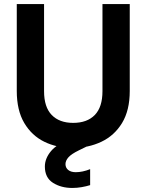

<svg xmlns="http://www.w3.org/2000/svg" viewBox="-20 -720 725 950"><path d="M340 12Q262 12 199.5 -18.5Q137 -49 100 -111.5Q63 -174 63 -270V-700H198V-269Q198 -190 236 -151Q274 -112 342 -112Q411 -112 449 -151Q487 -190 487 -269V-700H622V-270Q622 -174 584 -111.5Q546 -49 481.5 -18.5Q417 12 340 12ZM338 210Q282 210 242 184.5Q202 159 202 104Q202 64 232.5 27.5Q263 -9 346 -44L391 -64L421 -1L370 24Q333 42 318.5 58.5Q304 75 304 92Q304 110 317.5 121Q331 132 355 132Q388 132 426 117V196Q407 202 384 206Q361 210 338 210Z"/></svg>

Font: DM Sans
Style: Bold
Weight: 700
Designer: Colophon Foundry, Jonny Pinhorn
Foundry: Colophon Foundry
Version: Version 4.004; ttfautohint (v1.8.4.7-5d5b)